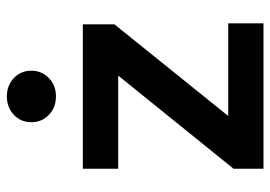

<svg xmlns="http://www.w3.org/2000/svg" viewBox="-132 -640 772 548"><g transform="rotate(-90 254.0 -366.0)"><path d="M46.4 0V-85.4L311 -413.1V-414.6H46.4V-515.6H458.5V-425.3L198.2 -102.1V-100.6H461.4V0ZM252.9 -592.3Q221.2 -592.3 200.2 -612.5Q179.2 -632.8 179.2 -662.6Q179.2 -692.4 200.2 -712.4Q221.2 -732.4 252.9 -732.4Q284.2 -732.4 305.2 -712.4Q326.2 -692.4 326.2 -662.6Q326.2 -632.8 305.2 -612.5Q284.2 -592.3 252.9 -592.3Z"/></g></svg>

Font: Inter Display SemiBold
Style: Regular
Weight: 600
Designer: Rasmus Andersson
Foundry: rsms
Version: Version 4.001;git-9221beed3